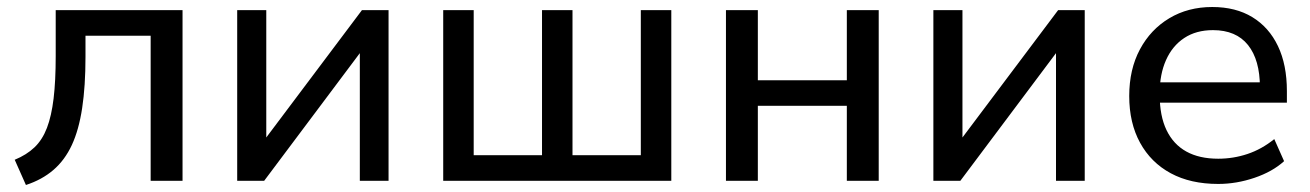

<svg xmlns="http://www.w3.org/2000/svg" viewBox="-20 -516 3739 548"><path d="M54 12 22 -60Q56 -74 78.5 -95.5Q101 -117 114 -151Q127 -185 133 -235Q139 -285 139 -356V-487H501V0H410V-414H224V-354Q224 -270 214.5 -207.5Q205 -145 185 -102Q165 -59 132.5 -31Q100 -3 54 12Z M657 0V-487H740V-89H714L1013 -487H1089V0H1007V-399H1033L734 0Z M1245 0V-487H1332V-73H1527V-487H1614V-73H1809V-487H1896V0Z M2052 0V-487H2143V-287H2397V-487H2488V0H2397V-214H2143V0Z M2644 0V-487H2727V-89H2701L3000 -487H3076V0H2994V-399H3020L2721 0Z M3457 9Q3378 9 3321.5 -21.5Q3265 -52 3234 -108.5Q3203 -165 3203 -242Q3203 -318 3233.5 -375Q3264 -432 3317.5 -464Q3371 -496 3440 -496Q3507 -496 3554.5 -467Q3602 -438 3627.5 -384.5Q3653 -331 3653 -256V-223H3274V-281H3593L3576 -267Q3576 -345 3542 -387.5Q3508 -430 3442 -430Q3394 -430 3360 -407.5Q3326 -385 3308 -344.5Q3290 -304 3290 -251V-245Q3290 -185 3309.5 -144.5Q3329 -104 3366 -83.5Q3403 -63 3457 -63Q3500 -63 3540.5 -76.5Q3581 -90 3617 -119L3645 -56Q3612 -26 3560.5 -8.5Q3509 9 3457 9Z"/></svg>

Font: Nunito Sans 12pt Medium
Style: Regular
Weight: 500
Designer: Vernon Adams
Foundry: Vernon Adams
Version: Version 3.101;gftools[0.9.27]